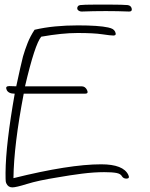

<svg xmlns="http://www.w3.org/2000/svg" viewBox="-20 -775 649 832"><path d="M33.5 37Q15.5 37 7.6 20Q3.8 12 4.2 -1.5Q4.5 -15 4 -26Q4.5 -89 14.6 -175Q24.7 -261 43.8 -369Q16.8 -369 9.1 -385Q1.2 -402 20.2 -402L50.4 -401Q60.6 -448 67.7 -480Q74.8 -512 79.6 -530Q87.9 -559 99.6 -588.5Q111.3 -618 129.8 -646Q172.5 -656 219.5 -660.5Q266.5 -665 317.5 -665Q407.5 -665 448.5 -656Q462.2 -653 468.6 -649Q475.1 -645 478.7 -638Q486.6 -621 471.6 -621Q459.6 -621 422.8 -626.5Q386.1 -632 316.1 -632Q282.1 -632 243 -628Q203.9 -624 158.8 -616Q131.2 -584 88.4 -401H333.4Q349.4 -401 357.1 -385Q364.8 -369 348.8 -369H82.8Q40.1 -147 38.3 -3Q280.5 -63 418.5 -63Q514.5 -63 536.1 -17Q543.8 -1 527.8 -1Q514.8 -1 508.5 -11Q502.9 -22 484.6 -25.5Q466.3 -29 431.3 -29Q387.3 -29 335.8 -22.5Q284.3 -16 227.6 -6Q145.6 7 97.6 22Q49.5 37 33.5 37ZM333.7 -725Q327.7 -725 322 -728Q316.3 -731 314.9 -737Q313.7 -742 317.1 -747Q320.4 -752 327.2 -753Q334 -754 350.9 -754.5Q367.7 -755 388.2 -755Q408.7 -755 424.7 -755Q441.7 -755 462.7 -755Q483.7 -755 503.4 -754.5Q523 -754 533.2 -753Q547.7 -751 550.7 -738Q553.7 -725 539.7 -725Q520.4 -726 489.8 -726.5Q459.2 -727 438.2 -727Q416.2 -727 385.3 -726.5Q354.4 -726 333.7 -725Z"/></svg>

Font: Oooh Baby
Style: Normal
Weight: 400
Designer: Robert E. Leuschke
Foundry: Robert E. Leuschke
Version: Version 1.011; ttfautohint (v1.8.3)